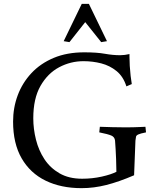

<svg xmlns="http://www.w3.org/2000/svg" viewBox="-20 -966 799 998"><path d="M407 -37Q460 -37 509 -48Q558 -59 585 -73Q584 -145 581 -190Q578 -235 578 -235Q576 -254 558.5 -261.5Q541 -269 496 -278L499 -307Q531 -306 563.5 -305Q596 -304 633 -304Q658 -304 673 -304.5Q688 -305 701.5 -305.5Q715 -306 736 -307L739 -278Q709 -272 698.5 -267Q688 -262 687 -255Q686 -248 684 -235L677 -55Q598 -21 533 -4.5Q468 12 404 12Q297 12 217 -27Q137 -66 92.5 -143Q48 -220 48 -334Q48 -406 72 -470.5Q96 -535 143 -585.5Q190 -636 259 -665Q328 -694 418 -694Q483 -694 525 -686.5Q567 -679 604 -679Q628 -679 653 -685V-670Q653 -650 654.5 -623.5Q656 -597 659 -571.5Q662 -546 665 -529L637 -517Q621 -568 586 -596.5Q551 -625 506.5 -636.5Q462 -648 414 -648Q347 -648 287.5 -616.5Q228 -585 190.5 -519.5Q153 -454 153 -351Q153 -296 167 -240Q181 -184 211 -138.5Q241 -93 289.5 -65Q338 -37 407 -37ZM405 -946H442L536 -752L506 -747L423 -851L341 -747L311 -752Z"/></svg>

Font: Average
Style: Regular
Weight: 400
Designer: Eduardo Tunni
Foundry: Eduardo Rodriguez Tunni
Version: Version 1.003; ttfautohint (v1.8.4.7-5d5b)